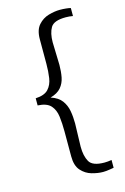

<svg xmlns="http://www.w3.org/2000/svg" viewBox="-116 -762 558 858"><g transform="rotate(-15 163.0 -333.0)"><path d="M301 36Q301 36 283 39Q265 42 251 42Q227 42 199 34Q171 26 151 3.5Q131 -19 131 -62Q131 -88 131 -120.5Q131 -153 131 -178Q131 -215 127 -247Q123 -279 105 -299Q87 -319 45 -321V-354Q86 -356 104 -375.5Q122 -395 126.5 -425.5Q131 -456 131 -490Q131 -520 131 -546.5Q131 -573 131 -604Q131 -647 151 -669.5Q171 -692 199 -700Q227 -708 251 -708Q266 -708 280 -706.5Q294 -705 301 -703V-666Q285 -669 268 -669Q213 -669 198 -643.5Q183 -618 183 -576L186 -471Q186 -441 181 -414.5Q176 -388 159.5 -368.5Q143 -349 110 -340Q144 -329 160 -307.5Q176 -286 181 -258.5Q186 -231 186 -200L183 -93Q183 -50 198 -23.5Q213 3 268 3Q283 3 301 0Z"/></g></svg>

Font: Epunda Slab Light
Style: Regular
Weight: 300
Designer: Simon Atzbach
Foundry: typofactur
Version: Version 1.102